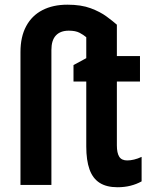

<svg xmlns="http://www.w3.org/2000/svg" viewBox="-20 -785 638 815"><path d="M479 9.8Q432.1 9.8 402.8 -9Q373.5 -27.8 359.9 -66.2Q346.2 -104.5 346.2 -163.1V-439H292V-508.8L346.2 -538.1V-627Q335 -636.7 317.9 -645.8Q300.8 -654.8 272 -654.8Q236.3 -654.8 217.3 -634.5Q198.2 -614.3 198.2 -573.2V0H66.9V-564Q66.9 -628.9 91.1 -673.8Q115.2 -718.8 159.9 -741.9Q204.6 -765.1 266.1 -765.1Q324.7 -765.1 365 -750Q405.3 -734.9 432.1 -715.1Q459 -695.3 476.1 -680.2V-546.9H574.2V-439H476.1V-168Q476.1 -135.7 486.1 -119.9Q496.1 -104 520 -104Q533.7 -104 549.1 -107.7Q564.5 -111.3 581.1 -119.1V-15.1Q559.1 -2.9 533.7 3.4Q508.3 9.8 479 9.8Z"/></svg>

Font: Open Sans Condensed
Style: Regular
Weight: 400
Width: 3
Designer: Monotype Design Team
Foundry: Monotype Imaging Inc.
Version: Version 3.000